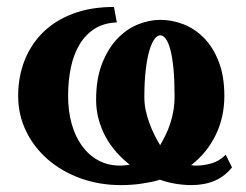

<svg xmlns="http://www.w3.org/2000/svg" viewBox="-20 -520 706 552"><path d="M481.9 -243.2Q481.9 -289.1 478.8 -322Q475.6 -355 470 -376.5Q464.4 -397.9 456.8 -408.2Q449.2 -418.5 440.9 -418.5Q432.6 -418.5 424.6 -408.2Q416.5 -397.9 409.9 -376.2Q403.3 -354.5 399.2 -320.8Q395 -287.1 395 -240.2Q395 -221.7 398.9 -203.1Q402.8 -184.6 409.2 -167Q415.5 -149.4 423.6 -133.1Q431.6 -116.7 440.4 -102.5Q448.2 -115.7 455.8 -131.1Q463.4 -146.5 469.2 -164.1Q475.1 -181.6 478.5 -201.4Q481.9 -221.2 481.9 -243.2ZM325.7 -43.9Q332.5 -43.9 339.4 -44.7Q346.2 -45.4 353 -46.4Q332.5 -62.5 314.7 -82.5Q296.9 -102.5 283.9 -126.2Q271 -149.9 263.7 -176.8Q256.3 -203.6 256.3 -233.4Q256.3 -292.5 272.9 -335.7Q289.6 -378.9 315.9 -407.2Q342.3 -435.5 375.2 -449.2Q408.2 -462.9 440.9 -462.9Q475.1 -462.9 508.1 -450Q541 -437 567.1 -410.2Q593.3 -383.3 609.1 -342Q625 -300.8 625 -244.1Q625 -183.1 600.1 -131.8Q575.2 -80.6 529.3 -44.9Q533.2 -44.4 536.9 -44.2Q540.5 -43.9 544.4 -43.9Q564.9 -43.9 587.9 -50.3Q610.8 -56.6 628.9 -75.2L647 -38.6Q625 -11.7 595.9 0.2Q566.9 12.2 529.3 12.2Q519.5 12.2 508.3 11.2Q497.1 10.3 485.1 8.3Q473.1 6.3 461.7 3.4Q450.2 0.5 439.9 -3.4Q428.2 0.5 414.6 3.2Q400.9 5.9 386.2 8.1Q371.6 10.3 356.4 11.2Q341.3 12.2 327.6 12.2Q265.6 12.2 211.7 -7.3Q157.7 -26.9 117.9 -61.3Q78.1 -95.7 55.2 -142.6Q32.2 -189.5 32.2 -244.6Q32.2 -297.9 50 -344.5Q67.9 -391.1 102.5 -425.8Q137.2 -460.4 188.7 -480.2Q240.2 -500 307.6 -500L315.9 -455.6Q278.8 -454.1 252.4 -437.5Q226.1 -420.9 209 -392.6Q191.9 -364.3 183.8 -326.2Q175.8 -288.1 175.8 -244.6Q175.8 -200.7 186 -164.1Q196.3 -127.4 215.8 -100.6Q235.4 -73.7 262.9 -58.8Q290.5 -43.9 325.7 -43.9Z"/></svg>

Font: Charis SIL CyrE
Style: Bold
Weight: 700
Foundry: SIL International
Version: Version 5.000